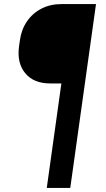

<svg xmlns="http://www.w3.org/2000/svg" viewBox="-20 -770 518 940"><path d="M324 150H209L280.5 -361.5H225.5Q145.5 -361.5 104 -411Q62.5 -460.5 73 -541.5L77 -570Q84 -624 111.5 -664.5Q139 -705 182.5 -727.5Q226 -750 280 -750H450Z"/></svg>

Font: Mohave Light SemiBold
Style: Italic
Weight: 600
Italic angle: -8°
Version: Version 2.003